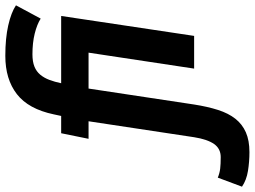

<svg xmlns="http://www.w3.org/2000/svg" viewBox="-267 -612 958 722"><g transform="rotate(-90 212.0 -251.0)"><path d="M180 0Q172 51 159.5 90Q147 129 126.5 155Q106 181 75.5 194.5Q45 208 1 208Q-35 208 -69.5 202.5Q-104 197 -129 180L-95 89Q-78 96 -61 98Q-44 100 -18 100Q14 100 31.5 75Q49 50 57 0L117 -397H51L72 -500H137L143 -528Q163 -623 219 -666.5Q275 -710 363 -710Q429 -710 477.5 -699Q526 -688 553 -670L503 -577Q481 -591 446.5 -599.5Q412 -608 369 -608Q341 -608 322.5 -600.5Q304 -593 292 -578.5Q280 -564 272.5 -544Q265 -524 260 -500H513L438 0H315L375 -397H240Z"/></g></svg>

Font: PT Sans
Style: Bold Italic
Weight: 700
Italic angle: -12°
Designer: A.Korolkova, O.Umpeleva, V.Yefimov
Foundry: ParaType Ltd
Version: Version 2.003W OFL